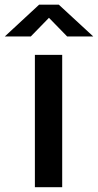

<svg xmlns="http://www.w3.org/2000/svg" viewBox="-70 -778 408 798"><path d="M75 0V-550H188.5V0ZM-50 -626.5 92.5 -758.5H174.5L317.5 -626.5H209L133.5 -704L58 -626.5Z"/></svg>

Font: Junction SemiBold
Style: Regular
Weight: 600
Designer: Caroline Hadilaksono
Foundry: Caroline Hadilaksono, Tyler Finck, The League of Moveable Type
Version: Version 2.000; ttfautohint (v1.8.3)